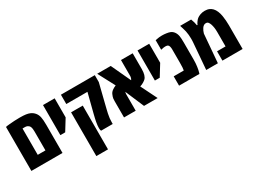

<svg xmlns="http://www.w3.org/2000/svg" viewBox="-41 -1379 3166 2360"><g transform="rotate(-30 1542.0 -199.5)"><path d="M44.4 0V-624Q54.2 -628.4 101.6 -632.3Q131.8 -635.3 170.9 -637.5Q210 -639.6 247.1 -639.6Q301.3 -639.6 333.7 -634.8Q366.2 -629.9 387.7 -620.6Q423.3 -605.5 447 -576.4Q470.7 -547.4 478 -508.8Q481.9 -489.3 484.1 -463.1Q486.3 -437 486.3 -399.4V0ZM210.9 -132.3H320.3V-399.9Q320.3 -415.5 318.4 -434.1Q316.4 -452.6 311.5 -465.3Q306.6 -478 298.3 -486.1Q290 -494.1 280.3 -499Q271 -503.9 261.7 -505.1Q252.4 -506.3 245.1 -506.3Q225.6 -506.3 220.7 -506.3Q215.8 -506.3 210.9 -505.9Z M572.8 -203.1V-629.9H738.3V-359.9L641.6 -203.1Z M1033.7 0Q1031.7 -3.9 1029.1 -13.2Q1026.4 -22.5 1026.4 -43.9Q1026.4 -58.1 1028.3 -78.1Q1030.3 -98.1 1035.2 -125Q1039.1 -145.5 1044.9 -171.1Q1050.8 -196.8 1058.6 -228L1127.4 -497.6H827.1V-629.9H1308.1V-531.7L1240.7 -260.7Q1231.4 -223.6 1224.4 -194.3Q1217.3 -165 1211.9 -140.6Q1205.1 -107.9 1201.9 -80.1Q1198.7 -52.2 1198.7 -20.5V0ZM827.1 241.2V-379.9H992.7V241.2Z M1359.4 0V-227.1Q1359.4 -250.5 1360.8 -264.2Q1362.3 -277.8 1366.2 -289.6Q1370.1 -301.3 1377.4 -318.8Q1388.2 -344.7 1412.6 -362.5Q1437 -380.4 1467.3 -392.6L1341.8 -629.9H1534.2L1663.1 -352.5Q1666.5 -355.5 1669.4 -361.6Q1672.4 -367.7 1674.8 -374.5Q1679.7 -390.6 1679.7 -403.3V-629.9H1845.7V-405.8Q1845.7 -359.4 1835.9 -327.4Q1826.2 -295.4 1808.6 -278.3Q1798.3 -268.1 1774.7 -253.4Q1751 -238.8 1722.2 -230.5L1836.4 0H1643.1L1529.8 -265.6Q1529.3 -262.2 1528.3 -257.8Q1527.3 -253.4 1526.4 -248.5Q1524.9 -239.3 1524.9 -229V0Z M1914.6 -203.1V-629.9H2080.1V-359.9L1983.4 -203.1Z M2140.6 0V-132.3H2283.7Q2290.5 -157.7 2290.5 -241.2V-433.1Q2290.5 -449.2 2285.9 -468Q2281.2 -486.8 2270.5 -494.1Q2263.7 -499 2252.4 -500.7Q2241.2 -502.4 2232.9 -502.4Q2223.1 -502.4 2207.3 -500Q2191.4 -497.6 2170.9 -492.2V-628.4Q2204.6 -635.3 2225.1 -637.5Q2245.6 -639.6 2264.6 -639.6Q2296.4 -639.6 2327.4 -635Q2358.4 -630.4 2376.5 -623.5Q2405.3 -612.8 2424.8 -586.2Q2444.3 -559.6 2450.7 -522.5Q2453.1 -509.3 2454.6 -486.1Q2456.1 -462.9 2456.1 -433.1V-185.5Q2456.1 -135.3 2449.5 -89.4Q2442.9 -43.5 2435.5 -20L2429.2 0Z M2525.9 0 2556.2 -373.5Q2557.1 -383.3 2557.6 -397.5Q2558.1 -411.6 2558.1 -426.3Q2558.1 -454.6 2555.4 -481.2Q2552.7 -507.8 2547.9 -531.7Q2545.9 -539.1 2544.2 -546.4Q2542.5 -553.7 2540.5 -560.1Q2535.6 -577.6 2530.3 -595Q2524.9 -612.3 2519.5 -629.9H2675.3Q2685.5 -603 2691.7 -580.8Q2697.8 -558.6 2702.1 -533.2H2710.4Q2714.8 -547.4 2730 -568.8Q2745.1 -590.3 2760.3 -603Q2776.9 -616.7 2806.9 -628.2Q2836.9 -639.6 2873.5 -639.6Q2910.6 -639.6 2936.3 -627.4Q2961.9 -615.2 2978 -598.1Q2998 -577.1 3011.7 -544.4Q3025.4 -511.7 3031.7 -473.6Q3037.1 -442.9 3039.8 -405.5Q3042.5 -368.2 3042.5 -336.9V0H2755.9V-132.3H2876.5V-335.9Q2876.5 -403.3 2859.9 -451.7Q2852.5 -473.1 2841.1 -487.1Q2829.6 -501 2808.6 -501Q2791 -501 2777.1 -491.2Q2763.2 -481.4 2753.4 -466.3Q2734.4 -437.5 2724.6 -401.9L2691.4 0Z"/></g></svg>

Font: Open Sans Condensed ExtraBold
Style: Regular
Weight: 800
Width: 3
Designer: Monotype Design Team
Foundry: Monotype Imaging Inc.
Version: Version 3.000; ttfautohint (v1.8.4)